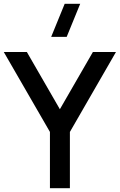

<svg xmlns="http://www.w3.org/2000/svg" viewBox="-20 -995 633 1015"><path d="M404 -975H322L250.5 -800H332.5ZM349.5 0V-297.5L593 -720H471L296.5 -417.5L122 -720H0L244 -297.5V0Z"/></svg>

Font: Vela Sans SemBd
Style: Regular
Weight: 600
Designer: Principal design: Mikhail Sharanda - project Manrope.
Design modification: Ravid Balaliev
Foundry: Mikhail Sharanda
Version: Version 1.001